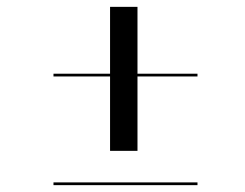

<svg xmlns="http://www.w3.org/2000/svg" viewBox="-20 -640 716 560"><path d="M136 -108H556V-100H136ZM136 -425H301V-620H381V-425H556V-417H381V-200H301V-417H136Z"/></svg>

Font: Italiana
Style: Regular
Weight: 400
Designer: Santiago Orozco
Foundry: Santiago Orozco
Version: Version 001.001